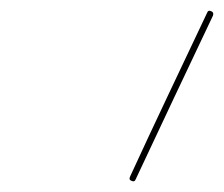

<svg xmlns="http://www.w3.org/2000/svg" viewBox="-20 -586 417 357"><path d="M373 -565Q378 -563 376 -557Q340 -481 304 -405Q268 -329 232 -252Q230 -247 224 -250Q219 -252 222 -258Q257 -334 293 -410Q329 -486 365 -562Q367 -568 373 -565Z"/></svg>

Font: FRB American Cursive Guidelines Arrows Thin
Style: Italic
Weight: 100
Italic angle: -25°
Version: Version 2.0;Modular Font Editor K font №1